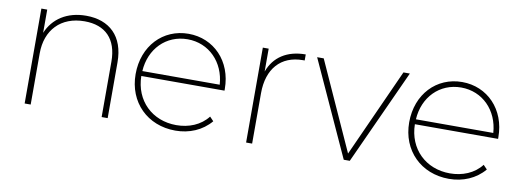

<svg xmlns="http://www.w3.org/2000/svg" viewBox="-48 -777 2804 1034"><g transform="rotate(10 1353.5 -260.0)"><path d="M356 -523C251 -523 176 -472 143 -392V-519H111V0H144V-280C144 -408 223 -492 353 -492C466 -492 532 -427 532 -303V0H565V-305C565 -448 483 -523 356 -523Z M1159 -264C1159 -416 1054 -523 916 -523C776 -523 672 -414 672 -260C672 -106 782 3 935 3C1011 3 1081 -26 1128 -82L1107 -104C1067 -52 1003 -27 935 -27C803 -27 706 -120 704 -255H1159ZM916 -493C1033 -493 1120 -404 1128 -282H705C712 -404 798 -493 916 -493Z M1354 -519H1322V0H1355V-276C1355 -409 1426 -490 1547 -490H1556V-523C1454 -523 1384 -476 1354 -394Z M2091 -519 1873 -37 1655 -519H1619L1856 0H1889L2126 -519Z M2655 -264C2655 -416 2550 -523 2412 -523C2272 -523 2168 -414 2168 -260C2168 -106 2278 3 2431 3C2507 3 2577 -26 2624 -82L2603 -104C2563 -52 2499 -27 2431 -27C2299 -27 2202 -120 2200 -255H2655ZM2412 -493C2529 -493 2616 -404 2624 -282H2201C2208 -404 2294 -493 2412 -493Z"/></g></svg>

Font: Talent ExtraLight
Style: Regular
Weight: 200
Designer: Mike Powis
Version: Version 1.001;hotconv 1.0.109;makeotfexe 2.5.65596